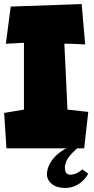

<svg xmlns="http://www.w3.org/2000/svg" viewBox="-28 -720 459 937"><path d="M370.6 -700.2 387.7 -502.9Q335.4 -506.8 286.1 -506.8L301.3 -185.1L402.8 -173.8L382.8 3.9H3.4L-7.8 -168.9L88.9 -185.1V-511.2L0.5 -506.3L24.4 -688ZM357.9 -4.9Q321.3 27.8 306.6 47.9Q292 67.9 288.6 93.8Q288.6 116.7 295.7 124.8Q302.7 132.8 318.8 132.8Q349.1 129.9 374 106.4L402.8 127.9Q383.8 161.1 354.5 179.2Q325.2 197.3 289.1 197.3Q249.5 197.3 225.3 178Q201.2 158.7 201.2 130.9Q201.2 93.8 229.7 56.9Q258.3 20 313 -4.9Z"/></svg>

Font: Lapsus Pro (theguybrush.com)
Style: Bold
Weight: 700
Designer: Jose Roses
Version: Version 1.00 February 9, 2018, initial release